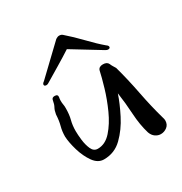

<svg xmlns="http://www.w3.org/2000/svg" viewBox="-101 -503 502 530"><g transform="rotate(-30 149.5 -238.0)"><path d="M265 -50Q256 -50 248 -55.5Q240 -61 236 -72Q227 -102 225 -137.5Q223 -173 218 -207Q209 -180 192.5 -147.5Q176 -115 152 -91.5Q128 -68 94 -68Q75 -68 61.5 -87Q48 -106 40.5 -131.5Q33 -157 32 -176Q32 -193 36 -207.5Q40 -222 41 -242Q43 -254 47 -261Q51 -268 53 -280Q54 -288 63 -288Q74 -288 72 -278Q71 -274 71 -268Q71 -261 72 -256Q73 -251 73 -244Q73 -223 69 -208Q65 -193 65 -175Q65 -163 67 -146Q69 -129 75 -115.5Q81 -102 94 -102Q118 -102 137 -123.5Q156 -145 170 -176Q184 -207 193 -237.5Q202 -268 206 -287Q209 -297 222 -297Q235 -297 239 -288Q241 -283 243.5 -279Q246 -275 249 -270Q261 -227 270.5 -178Q280 -129 292 -87Q293 -84 293.5 -81.5Q294 -79 294 -77Q294 -64 285 -57Q276 -50 265 -50ZM59 -325Q52 -325 52 -330Q52 -334 58 -338L146 -422Q152 -426 157 -426Q164 -426 168 -422Q190 -403 213.5 -378.5Q237 -354 256 -338Q262 -334 262 -330Q262 -325 255 -325Q252 -325 247 -328L157 -383Q137 -370 112 -355Q87 -340 67 -328Q63 -325 59 -325Z"/></g></svg>

Font: Ruge Boogie
Style: Regular
Weight: 400
Designer: Robert E. Leuschke
Foundry: Robert E. Leuschke
Version: Version 1.010; ttfautohint (v1.8.3)